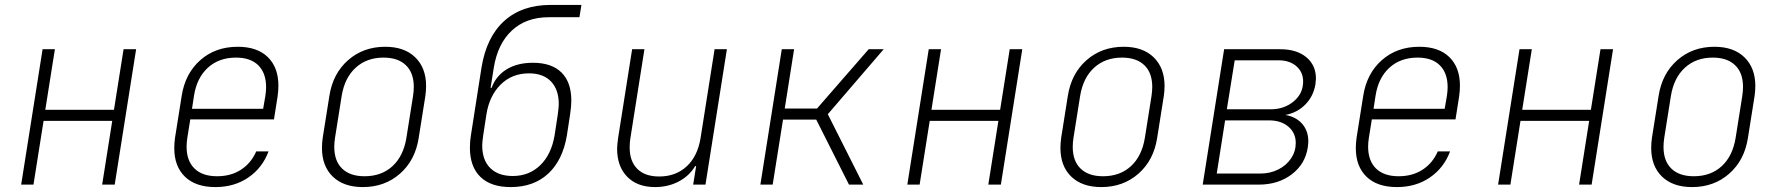

<svg xmlns="http://www.w3.org/2000/svg" viewBox="-20 -750 7240 780"><path d="M116 0H66L153 -550H203L164 -304H443L482 -550H533L446 0H395L436 -259H157Z M1111 -402Q1111 -383 1108 -360L1093 -265H753L741 -190Q738 -171 738 -154Q738 -97 770 -65.5Q802 -34 862 -34Q918 -34 959 -60.5Q1000 -87 1021 -135H1071Q1046 -68 989 -29Q932 10 855 10Q775 10 731.5 -32Q688 -74 688 -148Q688 -168 691 -190L718 -360Q732 -451 793.5 -505.5Q855 -560 946 -560Q1025 -560 1068 -518Q1111 -476 1111 -402ZM760 -308H1049L1058 -360Q1061 -380 1061 -396Q1061 -453 1029.5 -484.5Q998 -516 939 -516Q869 -516 824 -474.5Q779 -433 768 -360Z M1288 -149Q1288 -169 1291 -190L1318 -360Q1332 -451 1394 -505.5Q1456 -560 1545 -560Q1623 -560 1667 -517Q1711 -474 1711 -401Q1711 -381 1708 -360L1681 -190Q1667 -99 1605 -44.5Q1543 10 1454 10Q1376 10 1332 -32.5Q1288 -75 1288 -149ZM1631 -190 1658 -360Q1661 -380 1661 -397Q1661 -454 1629 -485Q1597 -516 1538 -516Q1470 -516 1425 -475Q1380 -434 1368 -360L1341 -190Q1338 -171 1338 -153Q1338 -96 1370 -65Q1402 -34 1461 -34Q1530 -34 1574.5 -75Q1619 -116 1631 -190Z M1973 -393H1977Q1995 -442 2038.5 -468.5Q2082 -495 2145 -495Q2221 -495 2261 -455.5Q2301 -416 2301 -341Q2301 -318 2296 -285L2283 -200Q2266 -99 2207 -44.5Q2148 10 2055 10Q1974 10 1931.5 -31.5Q1889 -73 1889 -150Q1889 -176 1893 -200L1936 -475Q1956 -599 2028 -664.5Q2100 -730 2217 -730H2342L2334 -680H2209Q2118 -680 2060 -626.5Q2002 -573 1986 -475ZM1956 -285 1943 -200Q1939 -172 1939 -159Q1939 -100 1971.5 -67.5Q2004 -35 2063 -35Q2130 -35 2175 -79Q2220 -123 2233 -200L2246 -285Q2250 -315 2250 -327Q2250 -386 2218.5 -419Q2187 -452 2129 -452Q2060 -452 2014 -406.5Q1968 -361 1956 -285Z M2883 -550H2933L2846 0H2796L2808 -75H2804Q2780 -35 2737 -12.5Q2694 10 2641 10Q2569 10 2528 -32Q2487 -74 2487 -146Q2487 -159 2491 -189L2548 -550H2598L2541 -189Q2538 -170 2538 -151Q2538 -95 2569 -64Q2600 -33 2658 -33Q2725 -33 2769.5 -74Q2814 -115 2826 -189Z M3119 0H3069L3156 -550H3206L3168 -309H3299L3509 -550H3570L3343 -286L3487 0H3429L3296 -264H3161Z M3716 0H3666L3753 -550H3803L3764 -304H4043L4082 -550H4133L4046 0H3995L4036 -259H3757Z M4288 -149Q4288 -169 4291 -190L4318 -360Q4332 -451 4394 -505.5Q4456 -560 4545 -560Q4623 -560 4667 -517Q4711 -474 4711 -401Q4711 -381 4708 -360L4681 -190Q4667 -99 4605 -44.5Q4543 10 4454 10Q4376 10 4332 -32.5Q4288 -75 4288 -149ZM4631 -190 4658 -360Q4661 -380 4661 -397Q4661 -454 4629 -485Q4597 -516 4538 -516Q4470 -516 4425 -475Q4380 -434 4368 -360L4341 -190Q4338 -171 4338 -153Q4338 -96 4370 -65Q4402 -34 4461 -34Q4530 -34 4574.5 -75Q4619 -116 4631 -190Z M5202 -283Q5246 -275 5270.5 -246.5Q5295 -218 5295 -176Q5295 -168 5293 -152Q5283 -84 5228 -42Q5173 0 5094 0H4866L4953 -550H5181Q5248 -550 5287 -517.5Q5326 -485 5326 -431Q5326 -424 5324 -408Q5316 -359 5283 -325.5Q5250 -292 5202 -283ZM5174 -505H4996L4964 -306H5142Q5197 -306 5235.5 -338Q5274 -370 5274 -419Q5274 -457 5246.5 -481Q5219 -505 5174 -505ZM5135 -261H4957L4923 -45H5101Q5140 -45 5173 -61.5Q5206 -78 5225 -106.5Q5244 -135 5244 -169Q5244 -210 5214 -235.5Q5184 -261 5135 -261Z M5911 -402Q5911 -383 5908 -360L5893 -265H5553L5541 -190Q5538 -171 5538 -154Q5538 -97 5570 -65.5Q5602 -34 5662 -34Q5718 -34 5759 -60.5Q5800 -87 5821 -135H5871Q5846 -68 5789 -29Q5732 10 5655 10Q5575 10 5531.5 -32Q5488 -74 5488 -148Q5488 -168 5491 -190L5518 -360Q5532 -451 5593.5 -505.5Q5655 -560 5746 -560Q5825 -560 5868 -518Q5911 -476 5911 -402ZM5560 -308H5849L5858 -360Q5861 -380 5861 -396Q5861 -453 5829.5 -484.5Q5798 -516 5739 -516Q5669 -516 5624 -474.5Q5579 -433 5568 -360Z M6116 0H6066L6153 -550H6203L6164 -304H6443L6482 -550H6533L6446 0H6395L6436 -259H6157Z M6688 -149Q6688 -169 6691 -190L6718 -360Q6732 -451 6794 -505.5Q6856 -560 6945 -560Q7023 -560 7067 -517Q7111 -474 7111 -401Q7111 -381 7108 -360L7081 -190Q7067 -99 7005 -44.5Q6943 10 6854 10Q6776 10 6732 -32.5Q6688 -75 6688 -149ZM7031 -190 7058 -360Q7061 -380 7061 -397Q7061 -454 7029 -485Q6997 -516 6938 -516Q6870 -516 6825 -475Q6780 -434 6768 -360L6741 -190Q6738 -171 6738 -153Q6738 -96 6770 -65Q6802 -34 6861 -34Q6930 -34 6974.5 -75Q7019 -116 7031 -190Z"/></svg>

Font: JetBrains Mono Extra Light
Style: Italic
Weight: 200
Italic angle: -9°
Monospace: yes
Designer: Philipp Nurullin, Konstantin Bulenkov
Foundry: JetBrains
Version: 2.002